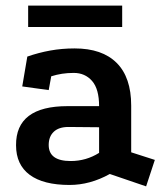

<svg xmlns="http://www.w3.org/2000/svg" viewBox="-20 -638 591 682"><path d="M370 -20Q300 19 227 19Q134 19 85.5 -17Q37 -53 37 -122Q36 -261 220 -261H332Q332 -322 307 -350.5Q282 -379 242 -379Q220 -379 200.5 -376Q181 -373 162 -367L153 -318L59 -331L77 -437Q117 -451 158.5 -458.5Q200 -466 245 -466Q343 -466 394.5 -414.5Q446 -363 446 -263V-97L530 -70L499 24ZM223 -187Q189 -187 171 -170Q153 -153 153 -123Q153 -66 231 -66Q286 -66 332 -95V-186ZM80 -618H414V-542H80Z"/></svg>

Font: Podkova
Style: Bold
Weight: 700
Designer: Ilya Yudin
Foundry: Cyreal (www.cyreal.org)
Version: Version 2.102; ttfautohint (v1.8.1.43-b0c9)